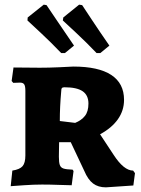

<svg xmlns="http://www.w3.org/2000/svg" viewBox="-20 -793 607 825"><path d="M342 -59 284 -182H234L233 -120Q233 -95 237 -84Q241 -73 252.5 -69Q264 -65 292 -64L296 -58L288 3Q273 3 234.5 1.5Q196 0 161 0Q125 0 82 3Q39 6 26 7L33 -60Q65 -65 77 -79Q89 -93 89 -125V-403Q89 -423 84 -430.5Q79 -438 66 -438L37 -437L30 -445L38 -503L151 -502Q190 -502 234 -504Q278 -506 295 -507Q403 -507 458 -471Q513 -435 513 -364Q513 -318 486.5 -280.5Q460 -243 410 -216L468 -128Q512 -60 552 -60L560 -49L553 4L435 12Q402 12 380 -4.5Q358 -21 342 -59ZM360 -348Q360 -384 335 -401Q310 -418 257 -418Q249 -418 246 -414.5Q243 -411 243 -400Q237 -334 237 -273L303 -265Q330 -276 345 -295Q360 -314 360 -348ZM98 -705 99 -718 168 -773 180 -771Q190 -756 222.5 -708Q255 -660 298 -597L259 -565H243Q199 -611 155 -652Q111 -693 98 -705ZM250 -705 252 -718 320 -773 333 -771Q343 -756 375 -707.5Q407 -659 450 -597L411 -565H395Q351 -611 307 -652Q263 -693 250 -705Z"/></svg>

Font: Alegreya SC ExtraBold
Style: Regular
Weight: 800
Designer: Juan Pablo del Peral
Foundry: Huerta Tipografica
Version: Version 2.007; ttfautohint (v1.6)